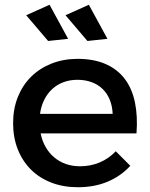

<svg xmlns="http://www.w3.org/2000/svg" viewBox="-20 -782 628 806"><path d="M150.5 -222Q157 -190 171.8 -164.5Q186.5 -139 208 -121Q229.5 -103 256.8 -93.5Q284 -84 316 -84Q360 -84 398.2 -100Q436.5 -116 466 -147L527 -86Q488 -43 432.2 -19.5Q376.5 4 307 4Q245.5 4 195.2 -15.5Q145 -35 109.5 -70.5Q74 -106 54.5 -155.5Q35 -205 35 -265Q35 -325 54.8 -374.5Q74.5 -424 110.2 -459.5Q146 -495 195.5 -514.8Q245 -534.5 304 -535Q374 -535 423.8 -513Q473.5 -491 504 -450.5Q534.5 -410 546.5 -352Q558.5 -294 553 -222ZM305 -447Q273.5 -447 246.5 -437Q219.5 -427 199.2 -408.2Q179 -389.5 165.8 -363.2Q152.5 -337 148 -304H453Q451.5 -337.5 440.5 -364Q429.5 -390.5 410.2 -409Q391 -427.5 364.2 -437.2Q337.5 -447 305 -447ZM353 -762 431 -619 347 -610 255 -718ZM188 -762 266 -619 182 -610 90 -718Z"/></svg>

Font: Argentum Sans
Style: Regular
Weight: 400
Designer: Julieta Ulanovsky, Owen Earl, Chris M. Simpson, Rasmus Andersson, Cristiano Sobral
Foundry: The Argentum Sans Project Authors
Version: Version 3.135; ttfautohint (v1.8.4.7-5d5b-dirty)